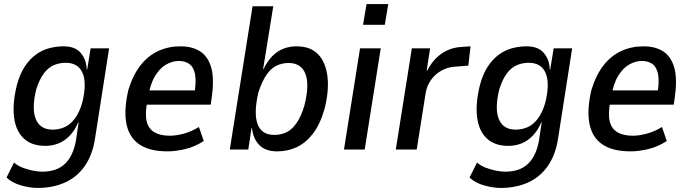

<svg xmlns="http://www.w3.org/2000/svg" viewBox="-20 -736 3393 945"><path d="M165 189Q127 189 83.5 176.5Q40 164 12 138L49 64Q67 80 92 89.5Q117 99 142.5 104Q168 109 188 109Q260 109 300.5 69.5Q341 30 354 -46L367 -133L365 -134Q349 -95 323.5 -68.5Q298 -42 267.5 -30Q237 -18 203 -18Q135 -18 96 -55.5Q57 -93 49 -160.5Q41 -228 63 -317Q78 -373 102.5 -409.5Q127 -446 157.5 -468Q188 -490 223 -499Q258 -508 294 -508Q349 -508 377 -476Q405 -444 407 -394L409 -393L426 -498H517L448 -56Q436 25 398 80Q360 135 300.5 162Q241 189 165 189ZM239 -98Q269 -98 296.5 -109.5Q324 -121 347 -150.5Q370 -180 385 -231Q408 -326 386.5 -376.5Q365 -427 303 -427Q273 -427 245.5 -415.5Q218 -404 196 -375Q174 -346 158 -295Q135 -200 156.5 -149Q178 -98 239 -98Z M805 9Q716 9 665.5 -25.5Q615 -60 602 -128Q589 -196 612 -294Q635 -368 672 -415Q709 -462 759 -485Q809 -508 868 -508Q926 -508 964.5 -483.5Q1003 -459 1019 -405.5Q1035 -352 1023 -263L1017 -221H684L695 -291H955L936 -269Q947 -335 940 -370.5Q933 -406 912 -421Q891 -436 860 -436Q829 -436 798 -418.5Q767 -401 743.5 -362.5Q720 -324 709 -259L705 -237Q693 -176 702 -139Q711 -102 740 -85Q769 -68 816 -68Q846 -68 884 -78Q922 -88 959 -111L983 -42Q938 -13 891 -2Q844 9 805 9Z M1344 9Q1287 9 1256.5 -22Q1226 -53 1220 -106H1218L1202 0H1111L1223 -705H1325L1275 -396H1277Q1296 -435 1320.5 -460Q1345 -485 1375.5 -496.5Q1406 -508 1439 -508Q1509 -508 1546.5 -468Q1584 -428 1592 -357Q1600 -286 1576 -195Q1554 -121 1518.5 -76Q1483 -31 1439 -11Q1395 9 1344 9ZM1330 -72Q1363 -72 1390 -85Q1417 -98 1439.5 -130Q1462 -162 1478 -216Q1504 -318 1483.5 -372Q1463 -426 1400 -426Q1370 -426 1342.5 -413.5Q1315 -401 1292.5 -369Q1270 -337 1252 -282Q1228 -180 1247.5 -126Q1267 -72 1330 -72Z M1767 -614 1784 -716H1891L1874 -614ZM1673 0 1752 -498H1854L1775 0Z M1928 0 2007 -498H2097L2080 -389H2083Q2111 -443 2154 -472.5Q2197 -502 2252 -505L2296 -508L2285 -413L2210 -407Q2181 -404 2152 -388Q2123 -372 2102 -343.5Q2081 -315 2075 -278L2031 0Z M2444 189Q2406 189 2362.5 176.5Q2319 164 2291 138L2328 64Q2346 80 2371 89.5Q2396 99 2421.5 104Q2447 109 2467 109Q2539 109 2579.5 69.5Q2620 30 2633 -46L2646 -133L2644 -134Q2628 -95 2602.5 -68.5Q2577 -42 2546.5 -30Q2516 -18 2482 -18Q2414 -18 2375 -55.5Q2336 -93 2328 -160.5Q2320 -228 2342 -317Q2357 -373 2381.5 -409.5Q2406 -446 2436.5 -468Q2467 -490 2502 -499Q2537 -508 2573 -508Q2628 -508 2656 -476Q2684 -444 2686 -394L2688 -393L2705 -498H2796L2727 -56Q2715 25 2677 80Q2639 135 2579.5 162Q2520 189 2444 189ZM2518 -98Q2548 -98 2575.5 -109.5Q2603 -121 2626 -150.5Q2649 -180 2664 -231Q2687 -326 2665.5 -376.5Q2644 -427 2582 -427Q2552 -427 2524.5 -415.5Q2497 -404 2475 -375Q2453 -346 2437 -295Q2414 -200 2435.5 -149Q2457 -98 2518 -98Z M3084 9Q2995 9 2944.5 -25.5Q2894 -60 2881 -128Q2868 -196 2891 -294Q2914 -368 2951 -415Q2988 -462 3038 -485Q3088 -508 3147 -508Q3205 -508 3243.5 -483.5Q3282 -459 3298 -405.5Q3314 -352 3302 -263L3296 -221H2963L2974 -291H3234L3215 -269Q3226 -335 3219 -370.5Q3212 -406 3191 -421Q3170 -436 3139 -436Q3108 -436 3077 -418.5Q3046 -401 3022.5 -362.5Q2999 -324 2988 -259L2984 -237Q2972 -176 2981 -139Q2990 -102 3019 -85Q3048 -68 3095 -68Q3125 -68 3163 -78Q3201 -88 3238 -111L3262 -42Q3217 -13 3170 -2Q3123 9 3084 9Z"/></svg>

Font: Nunito Sans 7pt Condensed SemiBold
Style: Italic
Weight: 600
Width: 3
Italic angle: -9°
Designer: Vernon Adams
Foundry: Vernon Adams
Version: Version 3.101;gftools[0.9.27]